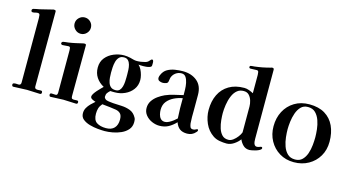

<svg xmlns="http://www.w3.org/2000/svg" viewBox="-97 -1174 3205 1750"><g transform="rotate(15 1506.0 -299.0)"><path d="M319 -13Q319 -29 305 -29Q294 -29 280 -27.5Q266 -26 256 -31Q246 -36 246 -53Q246 -229 247 -406Q248 -583 248 -759Q248 -767 242.5 -769.5Q237 -772 231 -772Q228 -772 225 -771.5Q222 -771 219 -770Q190 -763 160.5 -755.5Q131 -748 101 -741Q88 -738 73.5 -736Q59 -734 46 -730Q33 -725 33 -714Q33 -698 48 -698Q60 -698 71.5 -701.5Q83 -705 95 -705Q112 -705 114 -688.5Q116 -672 116 -661Q116 -529 116 -397.5Q116 -266 116 -134V-53Q116 -29 94 -29Q87 -29 73.5 -30Q60 -31 49.5 -28Q39 -25 39 -14Q39 -8 42 -2.5Q45 3 52 3Q84 3 116.5 0.5Q149 -2 181 -2Q212 -2 242 0.5Q272 3 303 3Q319 3 319 -13Z M660 -12Q660 -27 646 -27Q633 -27 620.5 -26Q608 -25 600 -29.5Q592 -34 592 -52Q592 -172 593 -292.5Q594 -413 594 -533Q594 -545 579 -545Q577 -545 574 -544.5Q571 -544 568 -544Q534 -536 500.5 -528.5Q467 -521 432 -516Q421 -515 408.5 -513.5Q396 -512 385 -510Q372 -506 372 -493Q372 -486 377.5 -483Q383 -480 389 -480Q403 -480 417 -482Q431 -484 444 -484Q458 -484 460 -471.5Q462 -459 462 -449V-52Q462 -42 458.5 -34Q455 -26 443 -26Q434 -26 425 -27Q416 -28 406 -28Q391 -28 391 -12Q391 -7 394 -1.5Q397 4 404 4Q434 4 464.5 1.5Q495 -1 525 -1Q555 -1 585 1.5Q615 4 644 4Q660 4 660 -12ZM597 -699Q597 -731 574.5 -753.5Q552 -776 520 -776Q489 -776 466 -753.5Q443 -731 443 -699Q443 -668 466 -645Q489 -622 520 -622Q552 -622 574.5 -645Q597 -668 597 -699Z M1070 41Q1070 92 1043.5 120.5Q1017 149 965 149Q911 149 877.5 127Q844 105 844 45Q844 16 851 -7Q858 -30 878 -53L953 -45Q983 -42 1010 -37Q1037 -32 1053.5 -15Q1070 2 1070 41ZM1027 -375V-346Q1027 -328 1025.5 -305Q1024 -282 1018 -259.5Q1012 -237 998.5 -222.5Q985 -208 960 -208Q931 -208 915 -222Q899 -236 891.5 -258Q884 -280 882 -305Q880 -330 880 -352Q880 -373 881.5 -401Q883 -429 890 -455.5Q897 -482 913.5 -499.5Q930 -517 960 -517Q985 -517 999 -502Q1013 -487 1019 -464Q1025 -441 1026 -417Q1027 -393 1027 -375ZM1225 -512Q1225 -518 1225.5 -530.5Q1226 -543 1223.5 -553.5Q1221 -564 1212 -564Q1203 -564 1191 -548Q1179 -532 1156 -526Q1117 -515 1079 -515Q1062 -515 1046 -519.5Q1030 -524 1014 -528Q1000 -531 985 -533Q970 -535 956 -535Q907 -535 859.5 -515.5Q812 -496 781.5 -458.5Q751 -421 751 -366Q751 -313 777 -273.5Q803 -234 849 -209Q841 -201 826.5 -186.5Q812 -172 797 -155Q782 -138 772 -122Q762 -106 762 -95Q762 -80 781 -70.5Q800 -61 812 -58Q793 -42 773.5 -22.5Q754 -3 741 20Q728 43 728 71Q728 107 754 128Q780 149 818.5 160Q857 171 896 174.5Q935 178 960 178Q994 178 1035.5 170.5Q1077 163 1114.5 146Q1152 129 1176.5 100.5Q1201 72 1201 29Q1201 17 1199.5 7Q1198 -3 1192 -13Q1170 -53 1132.5 -67.5Q1095 -82 1052 -84Q1009 -86 970 -88Q955 -90 938 -91.5Q921 -93 906 -98Q899 -100 891 -108.5Q883 -117 883 -125Q883 -148 892.5 -161.5Q902 -175 917 -188Q928 -187 939 -187Q950 -187 960 -187Q1008 -187 1053 -207Q1098 -227 1126.5 -265Q1155 -303 1155 -355Q1155 -376 1148.5 -401.5Q1142 -427 1130.5 -450Q1119 -473 1103 -487Q1114 -486 1125.5 -485.5Q1137 -485 1148 -485Q1157 -485 1175.5 -486.5Q1194 -488 1209.5 -494Q1225 -500 1225 -512Z M1576 -106Q1564 -94 1545.5 -80Q1527 -66 1507 -55.5Q1487 -45 1469 -45Q1444 -45 1429.5 -60.5Q1415 -76 1409.5 -99Q1404 -122 1404 -142Q1404 -190 1429 -221Q1454 -252 1492.5 -270.5Q1531 -289 1572 -296Q1571 -248 1572 -200.5Q1573 -153 1576 -106ZM1782 -47Q1782 -49 1781 -53Q1780 -57 1776 -57Q1768 -57 1758.5 -51Q1749 -45 1735 -45Q1714 -45 1708 -60.5Q1702 -76 1700 -93Q1698 -122 1697.5 -151.5Q1697 -181 1698 -209V-360Q1698 -446 1645 -490Q1592 -534 1510 -534Q1475 -534 1436.5 -528Q1398 -522 1366 -504Q1334 -486 1318 -448Q1315 -441 1312.5 -434.5Q1310 -428 1310 -420Q1310 -399 1326 -391.5Q1342 -384 1359 -384Q1373 -384 1389.5 -389.5Q1406 -395 1408 -411Q1410 -420 1411 -428.5Q1412 -437 1414 -446Q1424 -476 1448.5 -494Q1473 -512 1504 -512Q1531 -512 1545 -490.5Q1559 -469 1565 -438.5Q1571 -408 1571.5 -377.5Q1572 -347 1572 -329V-325Q1530 -315 1488 -305.5Q1446 -296 1406 -279Q1375 -265 1345 -243.5Q1315 -222 1295.5 -192.5Q1276 -163 1276 -125Q1276 -87 1299.5 -58Q1323 -29 1358.5 -13.5Q1394 2 1429 2Q1478 2 1514.5 -18Q1551 -38 1583 -72Q1597 -32 1623 -13Q1649 6 1692 6Q1741 6 1772 -30Q1775 -33 1778.5 -38Q1782 -43 1782 -47Z M2179 -380V-136Q2172 -116 2154.5 -93Q2137 -70 2115 -53.5Q2093 -37 2070 -37Q2032 -37 2010 -60.5Q1988 -84 1977 -120Q1966 -156 1962.5 -193.5Q1959 -231 1959 -259Q1959 -293 1965.5 -337.5Q1972 -382 1988.5 -422Q2005 -462 2033 -484Q2047 -495 2062 -499Q2077 -503 2093 -503Q2125 -503 2143.5 -483Q2162 -463 2170.5 -434.5Q2179 -406 2179 -380ZM2389 -42Q2389 -46 2387 -49.5Q2385 -53 2380 -53Q2373 -53 2361.5 -48Q2350 -43 2339 -43Q2323 -43 2315.5 -54.5Q2308 -66 2306.5 -81.5Q2305 -97 2305 -109V-760Q2305 -776 2290 -776Q2286 -776 2282 -775Q2278 -774 2273 -772Q2255 -767 2237 -763Q2219 -759 2200 -755Q2182 -752 2164 -749Q2146 -746 2127 -744Q2120 -743 2112 -743Q2104 -743 2096 -741Q2085 -740 2085 -728Q2085 -716 2099 -716Q2113 -716 2127.5 -717Q2142 -718 2157 -718Q2172 -718 2174.5 -703.5Q2177 -689 2177 -678V-505Q2159 -515 2135.5 -523.5Q2112 -532 2091 -532Q2006 -532 1947 -497Q1888 -462 1857.5 -399.5Q1827 -337 1827 -254Q1827 -190 1854 -128.5Q1881 -67 1936 -30Q1963 -12 1997.5 -6Q2032 0 2063 0Q2098 0 2131.5 -22Q2165 -44 2185 -72Q2198 -41 2221 -19Q2244 3 2280 3Q2288 3 2306 -0.5Q2324 -4 2343 -10Q2362 -16 2375.5 -24.5Q2389 -33 2389 -42Z M2831 -263Q2831 -232 2827 -190.5Q2823 -149 2810 -110.5Q2797 -72 2771.5 -46.5Q2746 -21 2704 -21Q2659 -21 2632 -47Q2605 -73 2591 -113Q2577 -153 2572.5 -195.5Q2568 -238 2568 -271Q2568 -301 2573 -342.5Q2578 -384 2591.5 -423Q2605 -462 2630 -488Q2655 -514 2696 -514Q2741 -514 2767.5 -487.5Q2794 -461 2808 -421Q2822 -381 2826.5 -338.5Q2831 -296 2831 -263ZM2967 -258Q2967 -343 2937.5 -406.5Q2908 -470 2849.5 -505.5Q2791 -541 2703 -541Q2623 -541 2563 -504.5Q2503 -468 2470 -405.5Q2437 -343 2437 -264Q2437 -188 2470.5 -127Q2504 -66 2563 -30Q2622 6 2699 6Q2776 6 2836.5 -28Q2897 -62 2932 -121.5Q2967 -181 2967 -258Z"/></g></svg>

Font: UoqMunThenKhung
Style: Regular
Weight: 400
Designer: Font-Kai, 金井和夫, 宇文滿月
Foundry: Kazuo Kanai, Moonlit Owen
Version: Version 1.197